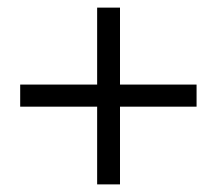

<svg xmlns="http://www.w3.org/2000/svg" viewBox="-20 -524 569 504"><path d="M496 -244H295V-40H235V-244H33V-302H235V-504H295V-302H496Z"/></svg>

Font: Martel Sans Light
Style: Regular
Weight: 300
Designer: Dan Reynolds and Mathieu Réguer
Foundry: Dan Reynolds and Mathieu Réguer
Version: Version 1.002; ttfautohint (v1.1) -l 5 -r 5 -G 72 -x 0 -D la